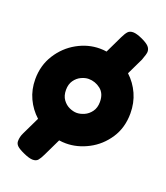

<svg xmlns="http://www.w3.org/2000/svg" viewBox="-151 -786 902 1044"><g transform="rotate(20 300.0 -264.0)"><path d="M575 -263Q575 -180 534 -118Q493 -56 429.5 -23Q366 10 301 10Q281 10 261 7L213 107Q201 132 191 143.5Q181 155 161 155Q141 155 106 139Q75 125 63.5 113.5Q52 102 52 87Q52 62 64 38L113 -64Q72 -101 48.5 -151.5Q25 -202 25 -262Q25 -342 65 -405Q105 -468 168 -503Q231 -538 299 -538Q319 -538 338 -535L386 -635Q398 -660 408.5 -671.5Q419 -683 439 -683Q459 -683 494 -667Q524 -653 536 -640Q548 -627 548 -610Q548 -597 534 -560L488 -464Q529 -426 552 -375Q575 -324 575 -263ZM398 -265Q398 -314 367 -338Q336 -362 298 -362Q278 -362 255.5 -351.5Q233 -341 217.5 -319Q202 -297 202 -264Q202 -230 218 -208Q234 -186 256.5 -176Q279 -166 299 -166Q319 -166 342 -176Q365 -186 381.5 -208.5Q398 -231 398 -265Z"/></g></svg>

Font: Fredoka One
Style: Regular
Weight: 400
Designer: Milena B. Brandão, Ben Nathan
Version: Version 2.000; ttfautohint (v1.5.33-1714) -l 8 -r 50 -G 200 